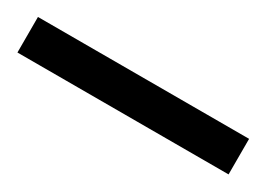

<svg xmlns="http://www.w3.org/2000/svg" viewBox="-20 -29 421 304"><g transform="rotate(30 191.0 122.5)"><path d="M-2 155V90H384V155Z"/></g></svg>

Font: Noto Sans Telugu Condensed Medium
Style: Regular
Weight: 500
Width: 3
Designer: Jelle Bosma - Monotype Design Team
Foundry: Monotype Imaging Inc.
Version: Version 2.005; ttfautohint (v1.8.4.7-5d5b)